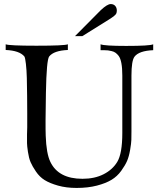

<svg xmlns="http://www.w3.org/2000/svg" viewBox="-20 -911 782 945"><path d="M734 -664Q664 -661 642 -632Q627 -612 627 -539V-265Q627 -239 626.5 -222.5Q626 -206 620.5 -173.5Q615 -141 605.5 -119Q596 -97 576.5 -70Q557 -43 529 -26Q501 -9 457 2.5Q413 14 357 14Q306 14 265.5 2.5Q225 -9 200 -24.5Q175 -40 157 -66.5Q139 -93 130.5 -113Q122 -133 117.5 -163.5Q113 -194 113 -206.5Q113 -219 113 -241Q113 -247 113 -250L114 -284Q114 -317 114 -353.5Q114 -390 113.5 -439Q113 -488 112 -527Q111 -566 107.5 -596.5Q104 -627 100 -633Q76 -662 8 -665V-693Q25 -686 159 -686Q297 -686 314 -693V-665Q245 -662 222 -633Q209 -616 206 -454Q203 -292 205 -243Q208 -155 228 -114Q268 -31 386 -31Q446 -31 490 -53.5Q534 -76 557 -114Q582 -155 582 -257V-539Q582 -612 564 -636Q557 -645 549 -651Q541 -657 529.5 -659.5Q518 -662 511.5 -663Q505 -664 491 -664Q477 -664 475 -664V-693Q494 -685 601 -685Q717 -685 734 -693ZM555 -859Q555 -851 552.5 -845Q550 -839 541.5 -832.5Q533 -826 531.5 -825Q530 -824 518 -816L385 -733H349L476 -861Q508 -891 525 -891Q539 -891 547 -882Q555 -873 555 -859Z"/></svg>

Font: GFS Artemisia
Style: Regular
Weight: 400
Designer: Takis Katsoulidis and George D. Matthiopoulos
Foundry: Takis Katsoulidis and George D. Matthiopoulos
Version: Version 1.0